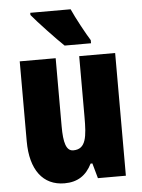

<svg xmlns="http://www.w3.org/2000/svg" viewBox="-54 -809 638 862"><g transform="rotate(-5 264.5 -378.0)"><path d="M297 -766H115V-756C141 -724 224 -636 256 -606H375V-620C357 -648 314 -727 297 -766ZM479 -553H317V-280C317 -191 312 -134 254 -134C222 -134 211 -172 211 -246V-553H49V-193C49 -64 105 10 202 10C261 10 300 -16 326 -68H334L353 0H479Z"/></g></svg>

Font: Noto Sans Arabic UI XCn Bk
Style: Regular
Weight: 900
Width: 2
Designer: Monotype Design Team, Nadine Chahine and Nizar Qandah
Foundry: Monotype Imaging Inc.
Version: Version 2.010